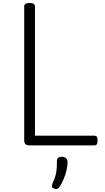

<svg xmlns="http://www.w3.org/2000/svg" viewBox="-20 -973 700 1285"><path d="M178 0Q142 0 142 -32V-930Q142 -942 151 -947.5Q160 -953 178 -953Q196 -953 205 -947.5Q214 -942 214 -930V-65H611Q623 -65 628 -58Q633 -51 633 -33Q633 -15 628 -7.5Q623 0 611 0ZM342 289Q330 285 328 277.5Q326 270 331 256Q344 227 350.5 205.5Q357 184 359 160Q361 136 361 104Q361 90 369 83Q377 76 393 76Q412 76 422 85.5Q432 95 432 111Q432 137 425.5 165.5Q419 194 407.5 222Q396 250 381 274Q372 287 363.5 290.5Q355 294 342 289Z"/></svg>

Font: Playwrite US Modern Light
Style: Regular
Weight: 300
Designer: Veronika Burian, José Scaglione
Foundry: TypeTogether
Version: Version 1.003